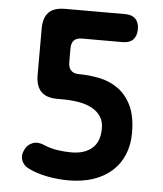

<svg xmlns="http://www.w3.org/2000/svg" viewBox="-53 -776 706 833"><g transform="rotate(5 300.0 -360.0)"><path d="M533 -218Q533 -167 515.5 -124.5Q498 -82 464.5 -52Q431 -22 383.5 -6Q336 10 275 10Q230 10 183 1Q136 -8 100 -26Q77 -37 69 -59.5Q61 -82 74 -106Q84 -128 107 -137Q130 -146 159 -133Q184 -122 215 -117Q246 -112 278 -112Q335 -112 368 -140.5Q401 -169 401 -227Q401 -257 387.5 -278Q374 -299 350 -312.5Q326 -326 292.5 -332Q259 -338 219 -338H197Q149 -338 126 -362Q103 -386 103 -434V-636Q103 -684 126 -707Q149 -730 197 -730H459Q488 -730 503.5 -714.5Q519 -699 519 -670Q519 -640 503.5 -624Q488 -608 459 -608H282Q258 -608 246.5 -596.5Q235 -585 235 -561V-501Q235 -478 246.5 -465.5Q258 -453 282 -453Q326 -453 370.5 -444Q415 -435 451.5 -409.5Q488 -384 510.5 -338Q533 -292 533 -218Z"/></g></svg>

Font: Maple Mono Normal NL
Style: Bold
Weight: 700
Monospace: yes
Designer: subframe7536
Version: Version 7.000